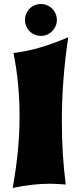

<svg xmlns="http://www.w3.org/2000/svg" viewBox="-20 -913 406 953"><path d="M318.8 -728Q303.2 -626 295.2 -521.7Q287.1 -417.5 287.1 -311Q287.1 -231 291.7 -152.6Q296.4 -74.2 306.2 2.9Q285.6 1.5 266.1 0.2Q246.6 -1 228 -1Q182.6 -1 137.7 4.2Q92.8 9.3 43 20Q58.6 -66.4 67.9 -155.5Q77.1 -244.6 77.1 -336.9Q77.1 -416 69.8 -494.1Q62.5 -572.3 46.9 -649.9Q81.5 -654.3 114.5 -661.1Q147.5 -668 180.7 -677.7Q213.9 -687.5 248 -700Q282.2 -712.4 318.8 -728ZM262.2 -814Q262.2 -797.4 255.9 -783Q249.5 -768.6 238.8 -757.8Q228 -747.1 213.6 -741Q199.2 -734.9 183.1 -734.9Q166.5 -734.9 152.1 -741Q137.7 -747.1 127 -757.8Q116.2 -768.6 110.1 -783Q104 -797.4 104 -814Q104 -830.6 110.1 -845Q116.2 -859.4 127 -870.1Q137.7 -880.9 152.1 -887Q166.5 -893.1 183.1 -893.1Q199.2 -893.1 213.6 -887Q228 -880.9 238.8 -870.1Q249.5 -859.4 255.9 -845Q262.2 -830.6 262.2 -814Z"/></svg>

Font: Shojumaru
Style: Regular
Weight: 400
Version: Version 1.001